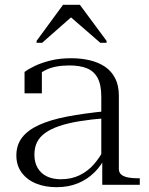

<svg xmlns="http://www.w3.org/2000/svg" viewBox="-20 -768 619 798"><path d="M421 -306V-277Q358 -272 309.5 -264Q261 -256 226 -244Q191 -232 168 -215.5Q145 -199 134 -177Q123 -155 123 -125Q123 -93 136.5 -70Q150 -47 174.5 -35Q199 -23 233 -23Q277 -23 311.5 -40Q346 -57 371 -86Q396 -115 413 -149L420 -119Q402 -81 373 -52Q344 -23 304.5 -6.5Q265 10 215 10Q168 10 130.5 -5Q93 -20 70.5 -50Q48 -80 48 -122Q48 -165 71.5 -196Q95 -227 142 -248.5Q189 -270 259 -283.5Q329 -297 421 -306ZM405 0V-105H401V-366Q401 -415 386 -443.5Q371 -472 341.5 -484Q312 -496 269 -496Q209 -496 171 -477.5Q133 -459 110 -430Q111 -442 114.5 -451.5Q118 -461 124 -468Q130 -475 138 -478.5Q146 -482 154 -482V-380H82V-469Q98 -481 125 -494Q152 -507 190 -516.5Q228 -526 276 -526Q317 -526 353 -517.5Q389 -509 416 -491Q443 -473 458.5 -443Q474 -413 474 -370V-66Q474 -51 484 -42.5Q494 -34 512 -30.5Q530 -27 553 -27H561V0ZM312 -748H242L132 -598V-590H155L289 -708H261L397 -590H423V-598Z"/></svg>

Font: Roboto Serif 120pt Expanded Light
Style: Regular
Weight: 300
Width: 7
Designer: Greg Gazdowicz
Foundry: Commercial Type
Version: Version 1.008